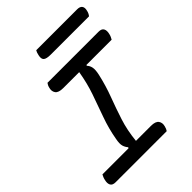

<svg xmlns="http://www.w3.org/2000/svg" viewBox="-247 -1009 1134 1134"><g transform="rotate(-45 320.5 -441.5)"><path d="M469 0H42Q17 0 9 -15Q1 -30 7 -54Q9 -64 12.5 -72.5Q16 -81 20 -88H238L241 -94Q229 -107 223.5 -125.5Q218 -144 225 -180Q238 -254 263 -323Q288 -392 312.5 -462.5Q337 -533 350 -612H217Q178 -612 165.5 -629.5Q153 -647 160 -672Q162 -681 165.5 -688Q169 -695 173 -700H600Q625 -700 633 -685Q641 -670 635 -646Q633 -636 629 -627.5Q625 -619 621 -612H411L408 -607Q421 -594 425 -574Q429 -554 421 -518Q404 -443 378.5 -375.5Q353 -308 330.5 -238.5Q308 -169 300 -88H425Q463 -88 475.5 -70.5Q488 -53 481 -28Q477 -11 469 0ZM262 -883H604Q627 -883 636 -870.5Q645 -858 639 -836Q637 -826 633 -818Q629 -810 624 -804H305Q268 -804 256.5 -815Q245 -826 251 -852Q255 -872 262 -883Z"/></g></svg>

Font: Recursive Mn Csl St
Style: Italic
Weight: 400
Italic angle: -15°
Monospace: yes
Version: Version 1.079;hotconv 1.0.112;makeotfexe 2.5.65598; ttfautoh